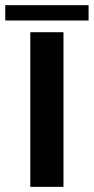

<svg xmlns="http://www.w3.org/2000/svg" viewBox="-68 -725 363 745"><path d="M49.6 0V-600H178.3V0ZM-47.6 -704.9H275.7V-645.5H-47.6Z"/></svg>

Font: Big Shoulders Text SC Thin
Style: Regular
Weight: 100
Designer: Patric King
Foundry: XO Type Co
Version: Version 2.002